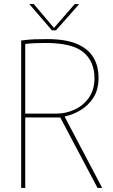

<svg xmlns="http://www.w3.org/2000/svg" viewBox="-20 -923 554 943"><path d="M84 -724Q120 -729 150 -730Q180 -731 211 -731Q303 -731 358.5 -707Q414 -683 439 -640.5Q464 -598 464 -541Q464 -482 438.5 -443Q413 -404 375 -381.5Q337 -359 298 -351V-349L482 0H459L276 -346H104V0H84ZM258 -365Q303 -365 346 -384.5Q389 -404 416.5 -443Q444 -482 444 -539Q444 -621 389.5 -666.5Q335 -712 204 -712Q180 -712 153.5 -711Q127 -710 104 -707V-365ZM235 -774 124 -903H146L245 -786L347 -903H369L255 -774Z"/></svg>

Font: Murecho Thin
Style: Regular
Weight: 100
Designer: Neil Summerour
Foundry: Positype
Version: Version 1.010